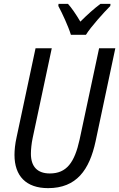

<svg xmlns="http://www.w3.org/2000/svg" viewBox="-20 -964 617 994"><path d="M347 -784H425C450 -825 519 -901 551 -933L552 -944H500C469 -921 433 -889 396 -852C373 -891 350 -924 332 -944H283L282 -933C302 -896 334 -827 347 -784ZM229 10C376 10 443 -84 475 -233L577 -714H493L392 -241C366 -123 325 -66 238 -66C173 -66 140 -102 140 -168C140 -189 143 -221 149 -249L248 -714H164L66 -254C58 -219 55 -186 55 -162C55 -53 115 10 229 10Z"/></svg>

Font: Noto Sans Display SemiCondensed
Style: Italic
Weight: 400
Width: 4
Italic angle: -12°
Designer: Monotype Design Team
Foundry: Monotype Imaging Inc.
Version: Version 1.900